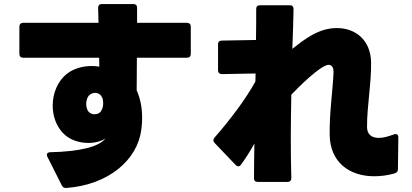

<svg xmlns="http://www.w3.org/2000/svg" viewBox="-20 -842 2040 951"><path d="M95 -556H471C471 -541 472 -526 472 -512C460 -514 447 -515 434 -515C390 -515 345 -503 311 -476C265 -440 241 -379 241 -319C241 -270 257 -220 291 -184C323 -149 372 -134 418 -134C450 -134 481 -142 502 -156C471 -115 374 -91 229 -88C214 -88 208 -78 215 -65L286 76C291 86 298 90 309 89C520 73 661 -51 680 -200C683 -221 684 -240 684 -259C684 -316 672 -362 657 -394C657 -451 658 -505 658 -556H906C918 -556 925 -563 925 -575V-710C925 -722 918 -729 906 -729H659C659 -757 659 -782 659 -804C659 -816 652 -822 640 -822H485C473 -822 466 -816 466 -803C467 -778 467 -754 468 -729H95C83 -729 76 -722 76 -710V-575C76 -563 83 -556 95 -556ZM487 -357C488 -354 491 -344 491 -330C491 -318 489 -304 480 -291C474 -281 461 -276 448 -276C435 -276 422 -282 415 -294C410 -303 407 -315 407 -328C407 -339 410 -351 415 -361C423 -375 437 -382 451 -382C465 -382 479 -375 485 -360C486 -359 486 -358 487 -357Z M1934 17C1945 14 1951 7 1951 -4L1953 -162C1953 -176 1944 -181 1930 -176C1901 -165 1876 -159 1856 -159C1819 -159 1798 -178 1798 -213C1797 -310 1820 -433 1818 -534C1816 -644 1740 -703 1649 -703C1560 -703 1494 -652 1428 -600C1431 -676 1433 -744 1434 -797C1434 -809 1428 -816 1416 -816H1268C1256 -816 1249 -810 1249 -798C1249 -756 1249 -703 1248 -644L1079 -641C1066 -641 1060 -634 1060 -622V-494C1060 -482 1067 -475 1079 -475L1246 -478L1245 -438C1196 -349 1116 -244 1043 -161C1039 -156 1037 -152 1037 -147C1037 -143 1039 -138 1043 -134L1147 -25C1151 -21 1156 -18 1160 -18C1165 -18 1170 -21 1174 -27C1197 -58 1219 -93 1240 -131C1239 -63 1238 -3 1238 41C1238 53 1244 59 1257 59H1404C1417 59 1423 52 1423 39C1419 -90 1420 -235 1423 -373C1449 -401 1568 -521 1608 -521C1623 -521 1633 -507 1632 -483C1628 -390 1611 -281 1613 -173C1615 -40 1709 31 1833 31C1865 31 1899 27 1934 17Z"/></svg>

Font: LINE Seed JP App_OTF ExtraBold
Style: Regular
Weight: 800
Designer: LINE & Fontrix & Fontworks
Version: Version 1.013